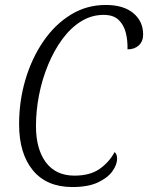

<svg xmlns="http://www.w3.org/2000/svg" viewBox="-20 -744 597 774"><path d="M272 10Q168 10 112.5 -57.5Q57 -125 57 -243Q57 -337 82.5 -423Q108 -509 154.5 -577Q201 -645 265 -684.5Q329 -724 406 -724Q478 -724 517.5 -691Q557 -658 557 -605Q557 -577 539.5 -561Q522 -545 494 -545Q495 -581 487 -612.5Q479 -644 458 -664Q437 -684 398 -684Q349 -684 307 -658Q265 -632 231.5 -586.5Q198 -541 174 -483Q150 -425 137.5 -361.5Q125 -298 125 -236Q125 -143 165 -89.5Q205 -36 280 -36Q343 -36 381.5 -63Q420 -90 442 -131Q452 -123 452 -104Q452 -80 433 -53.5Q414 -27 374.5 -8.5Q335 10 272 10Z"/></svg>

Font: Noto Serif Condensed Light
Style: Italic
Weight: 300
Width: 3
Italic angle: -12°
Designer: Monotype Design Team
Foundry: Monotype Imaging Inc.
Version: Version 2.014; ttfautohint (v1.8.4.7-5d5b)